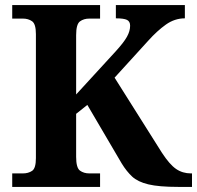

<svg xmlns="http://www.w3.org/2000/svg" viewBox="-20 -734 774 754"><path d="M28 0V-53H70Q91 -53 106 -63Q121 -73 121 -113V-600Q121 -640 106 -650.5Q91 -661 70 -661H28V-714H373V-661H331Q309 -661 294 -650Q279 -639 279 -596V-363L434 -532Q466 -567 478.5 -589.5Q491 -612 491 -633Q491 -650 478.5 -656Q466 -662 435 -662V-714H706V-662Q666 -662 631.5 -637.5Q597 -613 562 -574L430 -429L616 -134Q646 -88 671.5 -70.5Q697 -53 730 -53H734V0H680Q604 0 562.5 -10Q521 -20 499 -40.5Q477 -61 458 -92L323 -322L279 -287V-118Q279 -75 294 -64Q309 -53 331 -53H373V0Z"/></svg>

Font: Noto Serif Oriya
Style: Bold
Weight: 700
Designer: David Williams
Foundry: Google LLC, David Williams
Version: Version 1.051; ttfautohint (v1.8.4.7-5d5b)